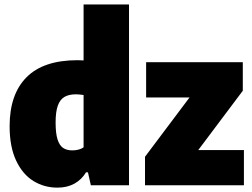

<svg xmlns="http://www.w3.org/2000/svg" viewBox="-20 -828 1128 858"><path d="M23 -264Q23 -407 98.8 -483Q174.5 -559 326.5 -559Q336.5 -559 353.5 -558V-808H556.5V0H386L373 -58H364.5Q345 -25.5 312.8 -7.5Q280.5 10.5 236.5 10.5Q177.5 10.5 129.2 -19.2Q81 -49 52 -110.5Q23 -172 23 -264ZM353.5 -169.5V-403.5Q332.5 -406.5 319 -406.5Q287.5 -406.5 267.8 -394.8Q248 -383 238.2 -355.5Q228.5 -328 228.5 -280.5Q228.5 -232 237.2 -204.8Q246 -177.5 262.2 -166.8Q278.5 -156 303 -156Q333.5 -156 353.5 -169.5ZM866 -157.5H1070V0H628V-127.5L827 -392.5H633V-550H1065V-422.5Z"/></svg>

Font: Encode Sans SemiCondensed Black
Style: Regular
Weight: 900
Width: 4
Designer: Multiple Designers
Foundry: Impallari Type
Version: Version 2.000